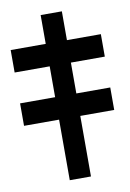

<svg xmlns="http://www.w3.org/2000/svg" viewBox="-144 -762 552 814"><g transform="rotate(-10 132.0 -355.5)"><path d="M180.7 -710.9V0H89.4V-710.9ZM-61.5 -490.2V-586.9H326.7V-490.2ZM-61.5 -260.7V-357.4H326.7V-260.7Z"/></g></svg>

Font: Inter 28pt ExtraBold
Style: Regular
Weight: 800
Designer: Rasmus Andersson
Foundry: rsms
Version: Version 4.001;git-66647c0bb